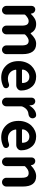

<svg xmlns="http://www.w3.org/2000/svg" viewBox="1281 -1895 628 3230"><g transform="rotate(90 1595.0 -280.0)"><path d="M79.1 -73.2V-500Q79.1 -524.4 96.7 -542Q114.3 -559.6 138.7 -559.6Q165 -559.6 184.1 -543Q203.1 -526.4 207 -501L209 -487.3Q209 -485.4 210.9 -485.4Q212.9 -485.4 214.8 -486.3Q254.9 -528.3 294.9 -551.3Q335 -574.2 384.8 -574.2Q491.2 -574.2 535.2 -485.4Q536.1 -481.4 539.6 -481Q543 -480.5 545.9 -483.4Q587.9 -526.4 628.4 -550.3Q668.9 -574.2 716.8 -574.2Q804.7 -574.2 847.7 -515.6Q890.6 -457 890.6 -348.6V-73.2Q890.6 -43 869.1 -21.5Q847.7 0 817.4 0Q787.1 0 765.6 -21.5Q744.1 -43 744.1 -73.2V-331.1Q744.1 -394.5 725.6 -421.4Q707 -448.2 666 -448.2Q621.1 -448.2 564.5 -391.6Q557.6 -384.8 557.6 -375V-73.2Q557.6 -43 536.1 -21.5Q514.6 0 484.4 0Q454.1 0 432.6 -21.5Q411.1 -43 411.1 -73.2V-331.1Q411.1 -394.5 392.6 -421.4Q374 -448.2 333 -448.2Q288.1 -448.2 231.4 -391.6Q224.6 -384.8 224.6 -375V-73.2Q224.6 -43 203.6 -21.5Q182.6 0 152.3 0Q122.1 0 100.6 -21.5Q79.1 -43 79.1 -73.2Z M1286.1 13.7Q1165 13.7 1086.4 -65.4Q1007.8 -144.5 1007.8 -279.3Q1007.8 -344.7 1029.8 -401.4Q1051.8 -458 1088.4 -495.1Q1125 -532.2 1171.9 -553.2Q1218.8 -574.2 1268.6 -574.2Q1377 -574.2 1437.5 -504.9Q1502.9 -431.6 1502.9 -320.3Q1502.9 -286.1 1476.6 -263.7Q1449.2 -239.3 1411.1 -239.3H1160.2Q1157.2 -239.3 1154.3 -236.3Q1151.4 -233.4 1152.3 -229.5Q1163.1 -166 1204.1 -132.3Q1245.1 -98.6 1305.7 -98.6Q1346.7 -98.6 1385.7 -114.3Q1397.5 -119.1 1409.2 -119.1Q1418 -119.1 1425.8 -117.2Q1447.3 -111.3 1457 -92.8Q1463.9 -80.1 1463.9 -66.4Q1463.9 -59.6 1461.9 -52.7Q1457 -31.2 1437.5 -22.5Q1363.3 13.7 1286.1 13.7ZM1150.4 -343.8Q1150.4 -340.8 1152.3 -338.9Q1154.3 -335.9 1158.2 -335.9H1367.2Q1371.1 -335.9 1374 -338.9Q1377 -341.8 1377 -345.7Q1377 -345.7 1377 -345.7Q1374 -400.4 1347.7 -430.2Q1321.3 -460 1270.5 -460Q1226.6 -460 1193.4 -430.7Q1150.4 -391.6 1150.4 -343.8Z M1623 -73.2V-500Q1623 -524.4 1640.6 -542Q1658.2 -559.6 1682.6 -559.6Q1708 -559.6 1727.1 -542.5Q1746.1 -525.4 1749 -500L1752.9 -462.9Q1752.9 -460.9 1754.9 -460.9Q1756.8 -460.9 1757.8 -462.9Q1788.1 -515.6 1830.1 -544.9Q1872.1 -574.2 1916 -574.2Q1917 -574.2 1918.9 -574.2Q1945.3 -573.2 1960 -549.8Q1970.7 -533.2 1970.7 -513.7Q1970.7 -506.8 1968.8 -498Q1963.9 -473.6 1941.9 -459.5Q1919.9 -445.3 1892.6 -443.4Q1858.4 -441.4 1826.2 -417Q1793.9 -392.6 1772.5 -342.8Q1768.6 -334 1768.6 -324.2V-73.2Q1768.6 -43 1747.6 -21.5Q1726.6 0 1696.3 0Q1666 0 1644.5 -21.5Q1623 -43 1623 -73.2Z M2292 13.7Q2170.9 13.7 2092.3 -65.4Q2013.7 -144.5 2013.7 -279.3Q2013.7 -344.7 2035.6 -401.4Q2057.6 -458 2094.2 -495.1Q2130.9 -532.2 2177.7 -553.2Q2224.6 -574.2 2274.4 -574.2Q2382.8 -574.2 2443.4 -504.9Q2508.8 -431.6 2508.8 -320.3Q2508.8 -286.1 2482.4 -263.7Q2455.1 -239.3 2417 -239.3H2166Q2163.1 -239.3 2160.2 -236.3Q2157.2 -233.4 2158.2 -229.5Q2168.9 -166 2210 -132.3Q2251 -98.6 2311.5 -98.6Q2352.5 -98.6 2391.6 -114.3Q2403.3 -119.1 2415 -119.1Q2423.8 -119.1 2431.6 -117.2Q2453.1 -111.3 2462.9 -92.8Q2469.7 -80.1 2469.7 -66.4Q2469.7 -59.6 2467.8 -52.7Q2462.9 -31.2 2443.4 -22.5Q2369.1 13.7 2292 13.7ZM2156.2 -343.8Q2156.2 -340.8 2158.2 -338.9Q2160.2 -335.9 2164.1 -335.9H2373Q2377 -335.9 2379.9 -338.9Q2382.8 -341.8 2382.8 -345.7Q2382.8 -345.7 2382.8 -345.7Q2379.9 -400.4 2353.5 -430.2Q2327.1 -460 2276.4 -460Q2232.4 -460 2199.2 -430.7Q2156.2 -391.6 2156.2 -343.8Z M2628.9 -73.2V-500Q2628.9 -524.4 2646.5 -542Q2664.1 -559.6 2688.5 -559.6Q2714.8 -559.6 2733.9 -543Q2752.9 -526.4 2756.8 -501L2758.8 -488.3Q2758.8 -486.3 2760.7 -486.3Q2762.7 -486.3 2764.6 -487.3Q2853.5 -574.2 2944.3 -574.2Q3118.2 -574.2 3118.2 -348.6V-73.2Q3118.2 -43 3096.7 -21.5Q3075.2 0 3044.4 0Q3013.7 0 2992.2 -21.5Q2970.7 -43 2970.7 -73.2V-331.1Q2970.7 -394.5 2952.1 -421.4Q2933.6 -448.2 2891.6 -448.2Q2861.3 -448.2 2837.4 -435.1Q2813.5 -421.9 2782.2 -391.6Q2774.4 -384.8 2774.4 -375V-73.2Q2774.4 -43 2753.4 -21.5Q2732.4 0 2702.1 0Q2671.9 0 2650.4 -21.5Q2628.9 -43 2628.9 -73.2Z"/></g></svg>

Font: Gen Jyuu GothicX Bold
Style: Bold
Weight: 700
Designer: Ryoko NISHIZUKA (kana &amp; ideographs); Paul D. Hunt (Latin, Greek &amp; Cyrillic); Wenlong ZHANG (bopomofo); Sandoll C
Version: Version 1.058.20140828